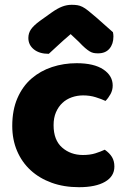

<svg xmlns="http://www.w3.org/2000/svg" viewBox="-20 -764 534 799"><path d="M326 -367Q301 -367 278.5 -359Q256 -351 239.5 -335.5Q223 -320 213 -297Q203 -274 203 -243Q203 -181 238.5 -150Q274 -119 325 -119Q355 -119 377 -126Q399 -133 416 -141Q436 -127 446 -110.5Q456 -94 456 -71Q456 -30 417 -7.5Q378 15 309 15Q246 15 195 -3.5Q144 -22 107.5 -55.5Q71 -89 51 -136Q31 -183 31 -240Q31 -306 52.5 -355.5Q74 -405 111 -437Q148 -469 196.5 -485Q245 -501 299 -501Q371 -501 410 -475Q449 -449 449 -408Q449 -389 440 -372.5Q431 -356 419 -344Q402 -352 378 -359.5Q354 -367 326 -367ZM274 -622Q240 -593 221 -575Q202 -557 183 -540Q144 -540 121 -558.5Q98 -577 98 -606Q98 -626 109 -642Q120 -658 146 -677L195 -712Q219 -729 238.5 -736.5Q258 -744 278 -744Q291 -744 301.5 -742.5Q312 -741 323 -735.5Q334 -730 347 -719.5Q360 -709 380 -692L450 -630Q451 -625 451.5 -621Q452 -617 452 -612Q452 -581 435.5 -561.5Q419 -542 388 -542Q378 -542 370 -543.5Q362 -545 353.5 -550Q345 -555 334 -564.5Q323 -574 308 -590Z"/></svg>

Font: Baloo
Style: Regular
Weight: 400
Designer: Sarang Kulkarni and Ek Type
Foundry: Ek Type
Version: Version 1.443;PS 1.000;hotconv 16.6.51;makeotf.lib2.5.65220;